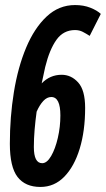

<svg xmlns="http://www.w3.org/2000/svg" viewBox="-20 -730 419 760"><path d="M140 10Q80 10 49.5 -29.5Q19 -69 19 -161Q19 -267 35 -365.5Q51 -464 83.5 -541.5Q116 -619 164.5 -664.5Q213 -710 277 -710Q311 -710 337.5 -699.5Q364 -689 379 -675L335 -588Q321 -597 307.5 -604Q294 -611 277 -611Q231 -611 203.5 -572.5Q176 -534 159 -465Q151 -430 145 -400Q178 -434 224 -434Q262 -434 289.5 -403.5Q317 -373 317 -303Q317 -212 295.5 -141.5Q274 -71 234.5 -30.5Q195 10 140 10ZM114 -148Q114 -84 147 -84Q166 -84 182.5 -112.5Q199 -141 209 -184.5Q219 -228 219 -273Q219 -346 183 -346Q166 -346 151.5 -330.5Q137 -315 125 -288Q120 -252 117 -216.5Q114 -181 114 -148Z"/></svg>

Font: Georama Extra Condensed SemiBold
Style: Italic
Weight: 600
Width: 2
Italic angle: -9°
Designer: Jean-Baptiste Levee
Foundry: Production Type
Version: Version 1.000